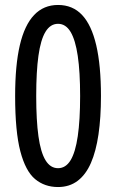

<svg xmlns="http://www.w3.org/2000/svg" viewBox="-20 -744 469 774"><path d="M387 -357Q387 -270 377 -202Q367 -134 346.5 -87Q326 -40 293 -15Q260 10 214 10Q160 10 121.5 -22Q83 -54 62 -134Q41 -214 41 -357Q41 -481 60 -562Q79 -643 117.5 -683.5Q156 -724 214 -724Q273 -724 311 -683.5Q349 -643 368 -561.5Q387 -480 387 -357ZM126 -357Q126 -259 135 -194.5Q144 -130 163.5 -98Q183 -66 214 -66Q245 -66 264.5 -98Q284 -130 293.5 -195Q303 -260 303 -357Q303 -454 293.5 -518.5Q284 -583 264.5 -615.5Q245 -648 214 -648Q183 -648 163.5 -616Q144 -584 135 -519.5Q126 -455 126 -357Z"/></svg>

Font: Noto Sans ExtraCondensed
Style: Regular
Weight: 400
Width: 2
Designer: Monotype Design Team
Foundry: Monotype Imaging Inc.
Version: Version 2.013